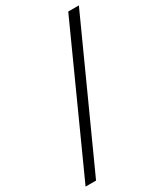

<svg xmlns="http://www.w3.org/2000/svg" viewBox="-212 -787 830 969"><g transform="rotate(-30 203.0 -302.5)"><path d="M50 102H-11L355 -707H417Z"/></g></svg>

Font: Hind Jalandhar Light
Style: Regular
Weight: 300
Designer: Namrata Goyal
Foundry: Indian Type Foundry
Version: Version 0.702;PS 1.0;hotconv 1.0.81;makeotf.lib2.5.63406